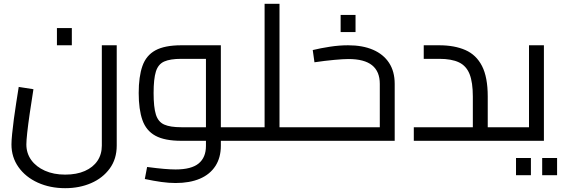

<svg xmlns="http://www.w3.org/2000/svg" viewBox="-20 -737 2948 1005"><path d="M321 248Q242 248 178 219Q114 190 77 138Q40 86 40 19Q40 -2 43.5 -36.5Q47 -71 52.5 -113.5Q58 -156 65 -199.5Q72 -243 78 -282L155 -270Q144 -201 135.5 -142.5Q127 -84 122.5 -42.5Q118 -1 118 19Q118 65 143.5 100.5Q169 136 215 156.5Q261 177 321 177Q381 177 424 158Q467 139 490 105Q513 71 513 25V-500H591V25Q591 95 554.5 145Q518 195 457 221.5Q396 248 321 248ZM278 -500V-590H356V-500Z M1136 0V-71H1244V0ZM899 221Q864 221 824.5 215.5Q785 210 738 200L750 137Q803 144 838.5 147Q874 150 899 150Q982 150 1020 118.5Q1058 87 1058 27V-455L1098 -429H929Q871 -429 839.5 -415Q808 -401 796 -362.5Q784 -324 784 -250Q784 -176 796 -137.5Q808 -99 839.5 -85Q871 -71 929 -71H1058V0H929Q842 0 793.5 -26.5Q745 -53 725.5 -108.5Q706 -164 706 -250Q706 -336 725.5 -391.5Q745 -447 793.5 -473.5Q842 -500 929 -500H1136V26Q1136 88 1107.5 132Q1079 176 1026 198.5Q973 221 899 221ZM1244 0V-71Q1250 -71 1254 -68.5Q1258 -66 1260 -61.5Q1262 -57 1263 -50.5Q1264 -44 1264 -36Q1264 -28 1263 -21Q1262 -14 1260 -9.5Q1258 -5 1254 -2.5Q1250 0 1244 0Z M1443 0V-71H1551V0ZM1244 0Q1238 0 1234 -2.5Q1230 -5 1228 -9.5Q1226 -14 1225 -21Q1224 -28 1224 -36Q1224 -47 1225.5 -54.5Q1227 -62 1231.5 -66.5Q1236 -71 1244 -71ZM1365 0V-717H1443V0ZM1244 0V-71H1365V0ZM1551 0V-71Q1557 -71 1561 -68.5Q1565 -66 1567 -61.5Q1569 -57 1570 -50.5Q1571 -44 1571 -36Q1571 -28 1570 -21Q1569 -14 1567 -9.5Q1565 -5 1561 -2.5Q1557 0 1551 0Z M1551 0V-71H1992L1968 -50V-298Q1968 -363 1927.5 -395.5Q1887 -428 1804 -428Q1778 -428 1729 -423.5Q1680 -419 1626 -411L1617 -475Q1658 -485 1707 -492.5Q1756 -500 1802 -500Q1878 -500 1932.5 -476.5Q1987 -453 2016.5 -408Q2046 -363 2046 -298V0ZM1551 0Q1545 0 1541 -2.5Q1537 -5 1535 -9.5Q1533 -14 1532 -21Q1531 -28 1531 -36Q1531 -47 1532.5 -54.5Q1534 -62 1538.5 -66.5Q1543 -71 1551 -71ZM1763 -569V-659H1841V-569Z M2533 0V-71H2641V0ZM2146 0V-71H2519L2455 -14V-232Q2455 -306 2438 -349Q2421 -392 2382.5 -410.5Q2344 -429 2279 -429H2198V-500H2279Q2359 -500 2416 -475Q2473 -450 2503 -391.5Q2533 -333 2533 -232V0ZM2641 0V-71Q2647 -71 2651 -68.5Q2655 -66 2657 -61.5Q2659 -57 2660 -50.5Q2661 -44 2661 -36Q2661 -28 2660 -21Q2659 -14 2657 -9.5Q2655 -5 2651 -2.5Q2647 0 2641 0Z M2641 0V-71H2785L2749 -42V-500H2827V0ZM2641 0Q2635 0 2631 -2.5Q2627 -5 2625 -9.5Q2623 -14 2622 -21Q2621 -28 2621 -36Q2621 -47 2622.5 -54.5Q2624 -62 2628.5 -66.5Q2633 -71 2641 -71ZM2681 180V90H2759V180ZM2818 180V90H2896V180Z"/></svg>

Font: Cairo
Style: Regular
Weight: 400
Designer: Mohamed Gaber, Accademia di Belle Arti di Urbino
Foundry: Kief Type Foundry, Accademia di Belle Arti di Urbino
Version: Version 3.120